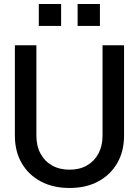

<svg xmlns="http://www.w3.org/2000/svg" viewBox="-20 -923 690 955"><path d="M326 12Q244 12 183 -20.5Q122 -53 88 -111.5Q54 -170 54 -248V-698H161V-248Q161 -197 181.5 -159Q202 -121 239 -100Q276 -79 326 -79Q376 -79 412.5 -100Q449 -121 469.5 -159Q490 -197 490 -248V-698H597V-248Q597 -170 563 -111.5Q529 -53 468.5 -20.5Q408 12 326 12ZM366 -794V-903H477V-794ZM173 -794V-903H284V-794Z"/></svg>

Font: Azeret Mono Thin
Style: Regular
Weight: 400
Version: Version 1.002